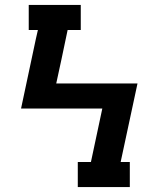

<svg xmlns="http://www.w3.org/2000/svg" viewBox="-20 -755 640 775"><path d="M294 0V-101H347L393 -317H65L125 -599L133 -634H96V-735H306V-634H253L228 -515L207 -418H535L467 -101H504V0Z"/></svg>

Font: Iosevka Etoile
Style: Bold
Weight: 700
Designer: Belleve Invis
Foundry: Belleve Invis
Version: Version 28.1.0; ttfautohint (v1.8.4)